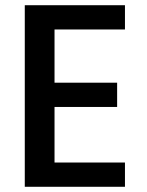

<svg xmlns="http://www.w3.org/2000/svg" viewBox="-20 -716 564 736"><path d="M189 -603V-399H429V-306H189V-93H459V0H75V-696H459V-603Z"/></svg>

Font: Poppins-Tabular Medium
Style: Regular
Weight: 500
Designer: Ninad Kale (Devanagari), Jonny Pinhorn (Latin)
Foundry: Indian Type Foundry
Version: Version 4.004